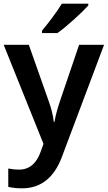

<svg xmlns="http://www.w3.org/2000/svg" viewBox="-20 -786 587 1046"><path d="M461 -756V-766H317C290 -721 240 -656 209 -619V-606H293C343 -641 428 -719 461 -756ZM0 -542 217 -2 201 42C181 97 146 138 84 138C61 138 39 135 25 132V232C43 236 67 240 100 240C204 240 275 180 316 72L547 -542H411L307 -236C294 -197 282 -156 277 -122H273C269 -160 259 -197 245 -236L137 -542Z"/></svg>

Font: Noto Sans Gunjala Gondi Semibold
Style: Regular
Weight: 400
Designer: Ek Type
Foundry: Ek Type
Version: Version 1.004